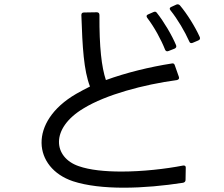

<svg xmlns="http://www.w3.org/2000/svg" viewBox="-20 -844 1040 892"><path d="M901 -656C909 -659 911 -665 908 -672C887 -719 849 -780 816 -819C811 -824 806 -825 800 -823L776 -812C768 -809 766 -803 772 -796C805 -755 839 -697 859 -652C862 -644 867 -642 875 -645ZM791 -618C798 -621 801 -627 798 -634C779 -680 741 -744 709 -784C705 -790 700 -791 693 -788L668 -777C660 -774 659 -768 664 -761C697 -718 729 -659 747 -613C750 -606 756 -604 763 -607ZM843 -64C844 -72 839 -76 831 -75C749 -59 642 -47 544 -47C468 -47 397 -54 346 -72C228 -112 211 -247 369 -341C472 -404 646 -451 802 -472C810 -474 814 -479 811 -487L792 -541C790 -548 785 -551 778 -549C675 -533 565 -506 472 -472C452 -532 441 -625 442 -774C442 -782 438 -787 430 -787L370 -786C362 -786 358 -782 358 -774C363 -624 369 -518 398 -442C375 -431 354 -419 334 -408C110 -278 134 -64 319 -2C383 19 466 28 555 28C645 28 741 19 831 5C838 3 842 -1 842 -8Z"/></svg>

Font: LINE Seed JP App_OTF Regular
Style: Regular
Weight: 400
Designer: LY Corporation & Fontrix & Fontworks
Version: Version 1.002